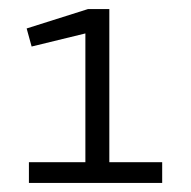

<svg xmlns="http://www.w3.org/2000/svg" viewBox="-20 -825 422 425"><path d="M169 -424V-751L50 -722L39 -762L175 -805H222V-424ZM44 -466H339V-420H44Z"/></svg>

Font: REM ExtraLight
Style: Regular
Weight: 250
Designer: Octavio Pardo
Foundry: Ashler Design
Version: Version 1.005;gftools[0.9.28]